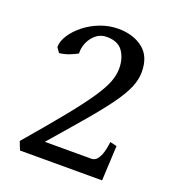

<svg xmlns="http://www.w3.org/2000/svg" viewBox="-114 -693 709 782"><g transform="rotate(20 240.5 -301.5)"><path d="M415.5 0H59.6L45.4 -36.1Q131.8 -136.7 186.8 -204.6Q241.7 -272.5 271.7 -317.1Q301.8 -361.8 313.5 -392.8Q325.2 -423.8 325.2 -451.2Q325.2 -495.1 304.2 -525.4Q283.2 -555.7 234.4 -555.7Q207.5 -555.7 188.2 -539.8Q168.9 -523.9 158.9 -500.5Q148.9 -477.1 150.4 -453.6Q133.8 -444.3 114.5 -437Q95.2 -429.7 73.2 -427.2L58.6 -448.2Q58.6 -473.1 75.9 -500.2Q93.3 -527.3 122.8 -550.8Q152.3 -574.2 189.7 -588.6Q227.1 -603 267.6 -603Q332 -603 374.3 -570.3Q416.5 -537.6 416.5 -469.7Q416.5 -437 402.1 -402.6Q387.7 -368.2 355.7 -323.5Q323.7 -278.8 271.2 -217Q218.8 -155.3 142.6 -67.9H343.8Q360.4 -67.9 370.1 -81.5Q379.9 -95.2 385 -113Q390.1 -130.9 391.8 -144.5Q393.6 -158.2 393.6 -158.2L422.9 -151.4Z"/></g></svg>

Font: Gentium Book Plus
Style: Regular
Weight: 400
Designer: Victor Gaultney, Annie Olsen, Iska Routamaa, Becca Hirsbrunner
Foundry: SIL International
Version: Version 6.101